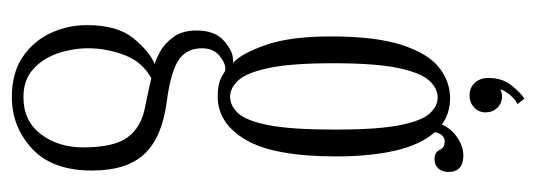

<svg xmlns="http://www.w3.org/2000/svg" viewBox="-324 -374 948 340"><g transform="rotate(90 150.0 -204.0)"><path d="M152 249Q109 249 80.8 229.8Q52.5 210.5 38.5 180.2Q24.5 150 24.5 116Q24.5 62 48 33.5Q71.5 5 93.5 -4Q86.5 -5.5 72 -13.2Q57.5 -21 45.8 -36.8Q34 -52.5 34 -78Q34 -110.5 52.2 -126.5Q70.5 -142.5 84.5 -142.5Q90.5 -143 91.5 -142.5Q75 -157 59.8 -200.2Q44.5 -243.5 44.5 -315Q44.5 -395 59.5 -441.2Q74.5 -487.5 99.2 -507.2Q124 -527 154 -527Q180.5 -527 200.5 -512.5Q208 -529.5 223.8 -540Q239.5 -550.5 255.5 -550.5Q284.5 -550.5 284.5 -524Q284.5 -513.5 278.5 -506.5Q272.5 -499.5 262 -499.5Q249.5 -499.5 245.5 -508.5Q241.5 -517.5 231 -517.5Q217.5 -517.5 214 -500Q236 -475.5 246.5 -430.8Q257 -386 257 -325.5Q257 -215.5 227.8 -165.5Q198.5 -115.5 151 -115.5Q130 -115.5 118.8 -121.2Q107.5 -127 106 -128.5Q104.5 -129 101.5 -129Q91.5 -129 78.5 -118.5Q65.5 -108 65.5 -87.5Q65.5 -60.5 86 -46.5Q106.5 -32.5 158.5 -25.5Q222.5 -17.5 252.2 13.8Q282 45 282 107Q282 177.5 243.2 213.2Q204.5 249 152 249ZM151 -137.5Q167.5 -137.5 180.8 -152Q194 -166.5 201.8 -206.5Q209.5 -246.5 209.5 -323.5Q209.5 -397 202 -436.2Q194.5 -475.5 181.5 -490.2Q168.5 -505 153 -505Q136.5 -505 122.8 -490.2Q109 -475.5 100.5 -435.5Q92 -395.5 92 -320.5Q92 -245 100.5 -205.5Q109 -166 122.5 -151.8Q136 -137.5 151 -137.5ZM152 228.5Q194 228.5 217.5 197.8Q241 167 241 122.5Q241 68 223 43.8Q205 19.5 169 13Q149 9 136.5 6.2Q124 3.5 118.5 2Q89.5 18 77.5 49.5Q65.5 81 65.5 114Q65.5 140.5 74.2 167Q83 193.5 102.2 211Q121.5 228.5 152 228.5ZM154.5 -658.5 164.5 -646.5Q156.5 -643 148 -633Q139.5 -623 138.5 -615.5Q143 -619 150.5 -619Q163 -619 171 -610.5Q179 -602 179 -590Q179 -577.5 170.2 -569.5Q161.5 -561.5 149.5 -561.5Q135 -561.5 126.5 -571Q118 -580.5 118 -594.5Q118 -618.5 130.2 -634.5Q142.5 -650.5 154.5 -658.5Z"/></g></svg>

Font: Imbue 50pt ExtraLight
Style: Regular
Weight: 200
Designer: Tyler Finck
Foundry: Etcetera Type Company
Version: Version 1.102; ttfautohint (v1.8.3)